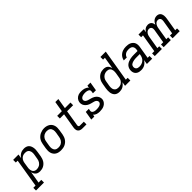

<svg xmlns="http://www.w3.org/2000/svg" viewBox="212 -2125 3731 3731"><g transform="rotate(-45 2077.0 -260.0)"><path d="M-46 215V141H15L112 -447H61V-520H208L194 -435Q207 -456 226 -474.5Q245 -493 267.5 -505.5Q290 -518 314.5 -523Q339 -528 364 -528Q364 -528 364 -528Q364 -528 364 -528Q392 -528 418 -520Q444 -512 463.5 -494.5Q483 -477 493.5 -452.5Q504 -428 508.5 -401.5Q513 -375 511.5 -346.5Q510 -318 505 -290L489 -190Q484 -165 476 -139.5Q468 -114 454.5 -91Q441 -68 421 -48.5Q401 -29 377 -16Q353 -3 327.5 2.5Q302 8 276 8Q250 8 226 1.5Q202 -5 184 -20.5Q166 -36 155 -58Q144 -80 139 -104L98 141H173V215ZM256 -65Q274 -65 292 -69Q310 -73 327 -81.5Q344 -90 358 -103.5Q372 -117 382.5 -133Q393 -149 398.5 -166.5Q404 -184 407 -202L424 -302Q427 -321 427.5 -340Q428 -359 424 -376.5Q420 -394 411 -409.5Q402 -425 388 -435.5Q374 -446 356 -450Q338 -454 320 -454Q302 -454 285 -451Q268 -448 252 -440Q236 -432 222.5 -419.5Q209 -407 199.5 -392Q190 -377 184.5 -360.5Q179 -344 176 -327L160 -227Q156 -208 155 -189Q154 -170 157 -151.5Q160 -133 167.5 -116.5Q175 -100 188 -88Q201 -76 218.5 -70.5Q236 -65 256 -65Z M853 8Q822 8 792.5 2Q763 -4 738 -19Q713 -34 696 -57.5Q679 -81 671 -109Q663 -137 663 -168Q663 -199 668 -230L685 -330Q689 -357 698.5 -383.5Q708 -410 724.5 -434Q741 -458 764 -477Q787 -496 813 -507.5Q839 -519 866 -525Q893 -531 921 -531Q952 -531 981 -523.5Q1010 -516 1035 -501Q1060 -486 1077 -462.5Q1094 -439 1102.5 -411Q1111 -383 1110.5 -352Q1110 -321 1105 -290L1089 -190Q1084 -163 1074.5 -136.5Q1065 -110 1049 -86Q1033 -62 1010 -43Q987 -24 961 -12.5Q935 -1 907.5 3.5Q880 8 853 8ZM854 -66Q873 -66 891 -69Q909 -72 926 -80.5Q943 -89 957.5 -102.5Q972 -116 982 -132.5Q992 -149 998 -166.5Q1004 -184 1007 -202L1024 -302Q1027 -321 1027.5 -340Q1028 -359 1024 -377Q1020 -395 1011 -410.5Q1002 -426 987.5 -436Q973 -446 954.5 -450.5Q936 -455 917 -455Q899 -455 881 -451Q863 -447 846 -438.5Q829 -430 815 -416.5Q801 -403 791 -387Q781 -371 775 -353.5Q769 -336 767 -318L750 -218Q747 -199 746.5 -180Q746 -161 749.5 -143.5Q753 -126 762 -110.5Q771 -95 785 -84.5Q799 -74 817 -70Q835 -66 854 -66Z M1447 0Q1429 0 1411.5 -3Q1394 -6 1379 -14Q1364 -22 1353.5 -35Q1343 -48 1337.5 -64Q1332 -80 1332 -98Q1332 -116 1335 -134L1387 -447H1271V-520H1399L1435 -735H1518L1483 -520H1636V-447H1470L1417 -122Q1415 -113 1415.5 -104.5Q1416 -96 1419.5 -88.5Q1423 -81 1430.5 -77.5Q1438 -74 1447 -74H1556V0Z M1918 8Q1898 8 1878 5.5Q1858 3 1840 -3Q1822 -9 1806 -19.5Q1790 -30 1779 -45L1772 0H1688L1718 -181H1802L1794 -136Q1792 -123 1796 -111Q1800 -99 1809 -91Q1818 -83 1829 -78Q1840 -73 1852.5 -70Q1865 -67 1878 -66.5Q1891 -66 1904 -66Q1923 -66 1942.5 -68Q1962 -70 1981.5 -76.5Q2001 -83 2017.5 -97Q2034 -111 2037 -131Q2040 -150 2031 -166Q2022 -182 2007.5 -192Q1993 -202 1975.5 -207Q1958 -212 1940.5 -216.5Q1923 -221 1905 -226Q1887 -231 1870.5 -237.5Q1854 -244 1839 -253.5Q1824 -263 1811 -274.5Q1798 -286 1787.5 -300.5Q1777 -315 1770.5 -331.5Q1764 -348 1762 -366.5Q1760 -385 1763 -404Q1766 -423 1774.5 -441Q1783 -459 1796 -474Q1809 -489 1826 -500Q1843 -511 1861.5 -517.5Q1880 -524 1899 -526Q1918 -528 1937 -528Q1959 -528 1981 -525.5Q2003 -523 2023.5 -516.5Q2044 -510 2062.5 -498.5Q2081 -487 2093 -470L2102 -520H2185L2155 -339H2072L2079 -384Q2081 -397 2077.5 -409Q2074 -421 2065 -429Q2056 -437 2044.5 -442Q2033 -447 2021 -449.5Q2009 -452 1996 -453.5Q1983 -455 1970 -455Q1952 -455 1933.5 -452.5Q1915 -450 1896.5 -443.5Q1878 -437 1863 -423Q1848 -409 1844 -390Q1841 -371 1850 -355Q1859 -339 1873.5 -329Q1888 -319 1905.5 -313.5Q1923 -308 1940.5 -303.5Q1958 -299 1975.5 -294Q1993 -289 2009.5 -282.5Q2026 -276 2041.5 -267Q2057 -258 2070 -246.5Q2083 -235 2093.5 -220.5Q2104 -206 2110.5 -190Q2117 -174 2119.5 -155.5Q2122 -137 2119 -118Q2113 -86 2092 -59.5Q2071 -33 2041.5 -17.5Q2012 -2 1981 3Q1950 8 1918 8Z M2460 8Q2460 8 2460 8Q2460 8 2460 8Q2432 8 2405.5 0Q2379 -8 2360 -25.5Q2341 -43 2330 -67.5Q2319 -92 2315 -118.5Q2311 -145 2312.5 -173.5Q2314 -202 2318 -230L2335 -330Q2339 -355 2347 -380.5Q2355 -406 2369 -429Q2383 -452 2403 -471.5Q2423 -491 2446.5 -504Q2470 -517 2496 -522.5Q2522 -528 2548 -528Q2573 -528 2597.5 -521.5Q2622 -515 2639.5 -499.5Q2657 -484 2668 -462Q2679 -440 2684 -416L2725 -662H2674V-735H2821L2711 -74H2762V0H2616L2630 -85Q2616 -64 2597 -45.5Q2578 -27 2555.5 -14.5Q2533 -2 2508.5 3Q2484 8 2460 8ZM2504 -66Q2521 -66 2538 -69Q2555 -72 2571 -80Q2587 -88 2600.5 -100.5Q2614 -113 2624 -128Q2634 -143 2639.5 -159.5Q2645 -176 2647 -193L2664 -293Q2667 -312 2668 -331Q2669 -350 2666.5 -368.5Q2664 -387 2656.5 -403.5Q2649 -420 2636 -432Q2623 -444 2605 -449.5Q2587 -455 2568 -455Q2550 -455 2532 -451Q2514 -447 2497 -438.5Q2480 -430 2465.5 -416.5Q2451 -403 2441 -387Q2431 -371 2425 -353.5Q2419 -336 2417 -318L2400 -218Q2397 -199 2396.5 -180Q2396 -161 2399.5 -143.5Q2403 -126 2412 -110.5Q2421 -95 2435 -84.5Q2449 -74 2467 -70Q2485 -66 2504 -66Z M3058 8Q3035 8 3013 4.5Q2991 1 2971.5 -8.5Q2952 -18 2937 -33.5Q2922 -49 2914 -69Q2906 -89 2904 -111.5Q2902 -134 2906 -156Q2910 -183 2923.5 -208Q2937 -233 2959 -251Q2981 -269 3007 -279.5Q3033 -290 3059.5 -296.5Q3086 -303 3112.5 -305Q3139 -307 3165 -307H3266L3272 -339Q3276 -363 3271.5 -386.5Q3267 -410 3252 -426Q3237 -442 3214 -448Q3191 -454 3167 -454Q3146 -454 3124 -450.5Q3102 -447 3082.5 -435.5Q3063 -424 3048.5 -406Q3034 -388 3030 -366H2947Q2952 -390 2962.5 -412.5Q2973 -435 2989.5 -454.5Q3006 -474 3027.5 -489Q3049 -504 3072 -512.5Q3095 -521 3119.5 -524.5Q3144 -528 3167 -528Q3195 -528 3222.5 -524Q3250 -520 3274 -508.5Q3298 -497 3317 -478.5Q3336 -460 3346 -435.5Q3356 -411 3357 -383Q3358 -355 3353 -327L3311 -74H3362V0H3216L3231 -94Q3218 -71 3199 -51Q3180 -31 3157 -17.5Q3134 -4 3108.5 2Q3083 8 3058 8ZM3080 -65Q3109 -65 3139 -74Q3169 -83 3193.5 -103.5Q3218 -124 3231.5 -152Q3245 -180 3250 -210L3254 -234H3165Q3152 -234 3139.5 -233.5Q3127 -233 3114.5 -231.5Q3102 -230 3089.5 -227.5Q3077 -225 3064 -221.5Q3051 -218 3039 -212.5Q3027 -207 3016 -199Q3005 -191 2998.5 -179Q2992 -167 2990 -154Q2987 -135 2992 -116.5Q2997 -98 3010.5 -86Q3024 -74 3042.5 -69.5Q3061 -65 3080 -65Z M3433 0V-74H3494L3556 -447H3505V-520H3652L3640 -449Q3650 -466 3663.5 -481.5Q3677 -497 3693.5 -507.5Q3710 -518 3728.5 -523Q3747 -528 3766 -528Q3766 -528 3766 -528Q3766 -528 3766 -528Q3788 -528 3808 -521Q3828 -514 3842 -499Q3856 -484 3863 -464.5Q3870 -445 3872 -424Q3881 -445 3894.5 -464.5Q3908 -484 3926.5 -499Q3945 -514 3967 -521Q3989 -528 4011 -528Q4011 -528 4011 -528Q4011 -528 4011 -528Q4032 -528 4051.5 -521.5Q4071 -515 4084.5 -501.5Q4098 -488 4106 -469.5Q4114 -451 4116.5 -430.5Q4119 -410 4117.5 -389Q4116 -368 4113 -347L4068 -74H4119V0H3923V-74H3984L4032 -361Q4035 -379 4033.5 -396Q4032 -413 4024 -427Q4016 -441 4000.5 -448Q3985 -455 3968 -455Q3954 -455 3940 -450Q3926 -445 3914.5 -435.5Q3903 -426 3895 -413.5Q3887 -401 3881 -388Q3875 -375 3871.5 -361Q3868 -347 3866 -334L3823 -74H3874V0H3678V-74H3739L3787 -361Q3790 -379 3788.5 -396Q3787 -413 3779 -427Q3771 -441 3755.5 -448Q3740 -455 3723 -455Q3709 -455 3695 -450Q3681 -445 3669.5 -435.5Q3658 -426 3650 -413.5Q3642 -401 3636 -388Q3630 -375 3626.5 -361Q3623 -347 3621 -334L3578 -74H3629V0Z"/></g></svg>

Font: Iosevka Etoile Oblique
Style: Regular
Weight: 400
Italic angle: -9°
Designer: Belleve Invis
Foundry: Belleve Invis
Version: Version 15.5.2; ttfautohint (v1.8.4)